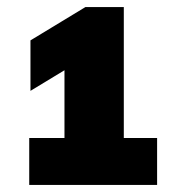

<svg xmlns="http://www.w3.org/2000/svg" viewBox="-20 -830 490 542"><path d="M162 -323V-721.5L221 -667.5L66 -573.5V-716L221 -810H329.5V-323ZM62.5 -308V-440.5H423.5V-308Z"/></svg>

Font: Encode Sans SC Condensed Thin Black
Style: Regular
Weight: 900
Version: Version 3.002